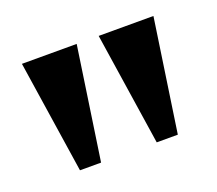

<svg xmlns="http://www.w3.org/2000/svg" viewBox="-58 -871 454 402"><g transform="rotate(-20 168.5 -669.5)"><path d="M107 -544H60L22 -795H144ZM278 -544H231L193 -795H315Z"/></g></svg>

Font: Ledger
Style: Regular
Weight: 400
Designer: Denis Masharov
Foundry: Denis Masharov
Version: 1.001